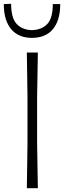

<svg xmlns="http://www.w3.org/2000/svg" viewBox="-39 -989 336 1009"><path d="M102 0Q103 -60 103.8 -115.8Q104.5 -171.5 105.5 -237V-475Q104.5 -541 103.8 -596.8Q103 -652.5 102 -713H160Q159 -652.5 158 -596.8Q157 -541 156 -475V-237Q157 -171.5 158 -116Q159 -60.5 160 0ZM128.5 -790Q58 -790 19.5 -836Q-19 -882 -19 -967.5L19.5 -969Q19.5 -895 48 -863.8Q76.5 -832.5 128.5 -830.5Q181.5 -832.5 210 -863.5Q238.5 -894.5 238.5 -967.5H277.5Q277.5 -882 239.2 -836Q201 -790 128.5 -790Z"/></svg>

Font: Commissioner Loud ExtraLight
Style: Regular
Weight: 200
Designer: Kostas Bartsokas
Foundry: Kostas Bartsokas
Version: Version 1.000; ttfautohint (v1.8.3)